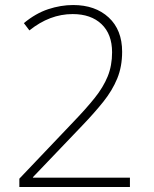

<svg xmlns="http://www.w3.org/2000/svg" viewBox="-20 -810 612 764"><path d="M57 -66V-99L273 -326Q323 -378 357 -420.5Q391 -463 408.5 -506Q426 -549 426 -602Q426 -674 384 -714Q342 -754 269 -754Q178 -754 97 -689L75 -718Q122 -757 172 -773.5Q222 -790 271 -790Q359 -790 412.5 -740.5Q466 -691 466 -604Q466 -545 446.5 -497.5Q427 -450 391 -405Q355 -360 306 -309L111 -105V-103H497V-66Z"/></svg>

Font: Noto Sans Malayalam UI ExtraLight
Style: Regular
Weight: 200
Designer: Jelle Bosma - Monotype Design Team
Foundry: Monotype Imaging Inc.
Version: Version 2.104; ttfautohint (v1.8.4.7-5d5b)